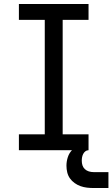

<svg xmlns="http://www.w3.org/2000/svg" viewBox="-20 -755 565 965"><path d="M75 0V-80H205V-655H75V-735H425V-655H295V-80H425V0ZM450 190Q433 190 416.5 188Q400 186 384.5 180.5Q369 175 355 165Q341 155 331.5 141.5Q322 128 318 111.5Q314 95 314 78Q314 56 321 34.5Q328 13 344 -2.5Q360 -18 381.5 -24.5Q403 -31 425 -31V0Q416 0 409 5.5Q402 11 398 19Q394 27 392.5 35.5Q391 44 391 53Q391 65 394.5 76Q398 87 406.5 95Q415 103 426.5 106.5Q438 110 450 110H525V190Z"/></svg>

Font: Iosevka Slab Medium
Style: Regular
Weight: 500
Monospace: yes
Designer: Belleve Invis
Foundry: Belleve Invis
Version: Version 11.1.1; ttfautohint (v1.8.3)